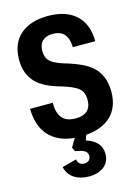

<svg xmlns="http://www.w3.org/2000/svg" viewBox="-143 -816 833 1148"><g transform="rotate(-15 273.0 -242.5)"><path d="M262 253C339 253 391 213 391 148C391 91 355 58 298 40L309 8C446 -3 521 -79 521 -202C521 -352 423 -396 321 -430C221 -459 185 -480 185 -544C185 -597 215 -627 272 -627C327 -627 365 -599 367 -519H506C506 -660 419 -738 271 -738C128 -738 37 -665 37 -530C37 -401 115 -345 234 -312C335 -281 371 -259 371 -192C371 -133 337 -103 275 -103C200 -103 165 -142 165 -229H25C26 -97 93 -5 238 8L207 60L219 85C267 93 294 103 294 134C294 156 279 171 254 171C231 171 215 157 212 134L123 158C137 223 195 253 262 253Z"/></g></svg>

Font: Mona Sans SemiCondensed
Style: Bold
Weight: 700
Width: 4
Designer: Deni Anggara
Foundry: GitHub
Version: Version 2.000